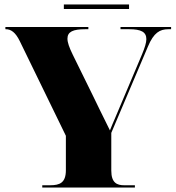

<svg xmlns="http://www.w3.org/2000/svg" viewBox="-20 -834 783 854"><path d="M264 -794H554V-814H264ZM168 0H580V-10H532C501 -10 475 -20 475 -75V-243L638 -627C664 -689 691 -704 729 -704H741V-714H516V-704H555C607 -704 631 -692 631 -660C631 -644 624 -622 612 -593L492 -309C483 -289 476 -271 469 -254C426 -340 420 -354 392 -411L303 -592C288 -623 280 -645 280 -662C280 -693 305 -704 359 -704H373V-714H4V-704H6C29 -704 49 -690 68 -651L273 -230V-77C273 -21 246 -10 203 -10H168Z"/></svg>

Font: Noto Serif Display Black
Style: Regular
Weight: 900
Designer: Monotype Design Team
Foundry: Monotype Imaging Inc.
Version: Version 2.009